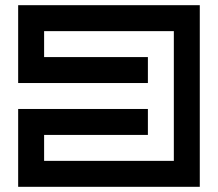

<svg xmlns="http://www.w3.org/2000/svg" viewBox="-20 -720 840 740"><path d="M750 -700H50V-400H550V-500H150V-600H650V-100H150V-200H550V-300H50V0H750Z"/></svg>

Font: Mourier
Style: Regular
Weight: 400
Designer: Eric Mourier
Foundry: Velvetyne Type Foundry
Version: Version 2.000;hotconv 1.0.109;makeotfexe 2.5.65596